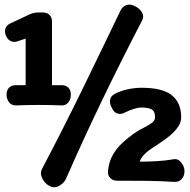

<svg xmlns="http://www.w3.org/2000/svg" viewBox="-20 -753 806 816"><path d="M89 -589 56 -578Q40 -572 26.5 -578Q13 -584 6 -600L5 -602Q-2 -619 3.5 -633Q9 -647 25 -654L106 -692Q124 -700 143 -700H162Q180 -700 190.5 -689.5Q201 -679 201 -661V-391H242Q260 -391 270.5 -380.5Q281 -370 281 -352V-349Q281 -331 270 -317.5Q259 -304 241 -305Q193 -307 145 -307Q97 -307 47 -305Q28 -305 18 -319Q8 -333 8 -349V-352Q8 -370 18.5 -380.5Q29 -391 47 -391H89ZM477 15Q460 15 448.5 3.5Q437 -8 439 -27Q443 -67 460.5 -96.5Q478 -126 502 -147.5Q526 -169 547 -184Q568 -199 589.5 -209.5Q611 -220 625 -230.5Q639 -241 639 -255Q639 -280 624.5 -288Q610 -296 582 -296Q567 -296 549.5 -290.5Q532 -285 509 -274Q494 -266 479.5 -270.5Q465 -275 457 -291L452 -301Q445 -317 448.5 -331.5Q452 -346 468 -354Q490 -366 520.5 -373Q551 -380 582 -380Q671 -380 710.5 -348Q750 -316 750 -255Q750 -232 735.5 -212Q721 -192 699.5 -174.5Q678 -157 655.5 -142.5Q633 -128 617 -117Q600 -105 589 -92Q578 -79 574 -66Q610 -66 646 -68Q682 -70 717 -76Q736 -80 750 -62.5Q764 -45 764 -27V-24Q764 -6 752.5 7.5Q741 21 720 20Q659 16 598.5 15.5Q538 15 477 15ZM188 36Q170 26 159.5 5Q149 -16 158 -34Q247 -203 329 -371Q411 -539 492 -708Q501 -726 517.5 -731.5Q534 -737 553 -727Q574 -717 583.5 -700Q593 -683 584 -666Q496 -497 415 -329Q334 -161 260 8Q252 25 231 37Q210 49 188 36Z"/></svg>

Font: Winky Sans
Style: Bold
Weight: 700
Designer: Simon Atzbach
Foundry: typofactur
Version: Version 1.205